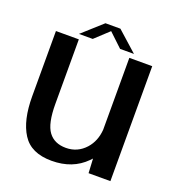

<svg xmlns="http://www.w3.org/2000/svg" viewBox="-130 -817 862 930"><g transform="rotate(20 301.0 -352.0)"><path d="M427 0H539.5V-592.5H421.5V-222C418.5 -182.5 405.5 -149.5 381.5 -122.5C354.5 -92.5 321 -77.5 281 -77.5C241.5 -77.5 211.5 -91 191.5 -118C171 -145.5 161 -193 161 -261V-593H43V-256.5C43 -174.5 57.5 -110.5 87 -64.5C116.5 -18 166.5 5 237.5 5C309.5 5 367.5 -17.5 412 -62.5C416 -66 419.5 -70 423 -74ZM152.5 -618H223.5L294.5 -684L364.5 -618H436L332.5 -710.5H255.5Z"/></g></svg>

Font: Anybody Medium
Style: Regular
Weight: 500
Designer: Tyler Finck
Foundry: Etcetera Type Company
Version: Version 1.110